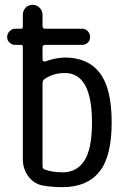

<svg xmlns="http://www.w3.org/2000/svg" viewBox="-20 -770 540 800"><path d="M157.2 -421.9V-78.1Q157.2 -66.4 167 -63.5Q195.3 -52.7 240.2 -51.8Q299.8 -51.8 331.5 -100.6Q363.3 -149.4 363.3 -259.8Q363.3 -465.8 250 -465.8Q202.1 -465.8 165 -440.4Q157.2 -434.6 157.2 -421.9ZM43.9 -583Q30.3 -583 20 -592.3Q9.8 -601.6 9.8 -615.7Q9.8 -629.9 20 -640.1Q30.3 -650.4 43.9 -650.4H67.4Q75.2 -650.4 75.2 -658.2V-709Q75.2 -725.6 86.9 -737.8Q98.6 -750 115.7 -750Q132.8 -750 145 -737.8Q157.2 -725.6 157.2 -709V-661.1Q157.2 -650.4 168 -650.4H322.3Q335.9 -650.4 345.7 -640.1Q355.5 -629.9 355.5 -615.7Q355.5 -601.6 345.7 -592.3Q335.9 -583 322.3 -583H168Q157.2 -583 157.2 -572.3V-521.5Q157.2 -517.6 160.6 -515.1Q164.1 -512.7 168 -513.7Q210 -529.3 250 -530.3Q346.7 -530.3 396 -465.8Q445.3 -401.4 445.3 -259.8Q445.3 -117.2 393.6 -53.7Q341.8 9.8 240.2 9.8Q196.3 9.8 158.2 2.9Q121.1 -3.9 98.1 -35.2Q75.2 -66.4 75.2 -105.5V-575.2Q75.2 -583 67.4 -583Z"/></svg>

Font: Rounded-X Mgen+ 1mn regular
Style: Regular
Weight: 400
Designer: [Source Han Sans]
Ryoko NISHIZUKA  (kana & ideographs); Paul D. Hunt (Latin, Greek & Cyrillic); Wenlong ZHANG  (bopomofo
Version: Version 1.059.20150602